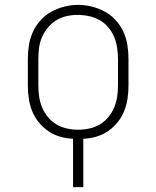

<svg xmlns="http://www.w3.org/2000/svg" viewBox="-20 -561 640 786"><path d="M279 205V7Q252 6 226 -1.5Q200 -9 178 -24Q156 -39 139 -60Q122 -81 112 -105.5Q102 -130 98 -156.5Q94 -183 94 -210V-320Q94 -348 98.5 -376.5Q103 -405 115 -431Q127 -457 146.5 -478.5Q166 -500 191 -513.5Q216 -527 244 -534Q272 -541 300 -541Q328 -541 356 -534Q384 -527 409 -513.5Q434 -500 453.5 -478.5Q473 -457 485 -431Q497 -405 501.5 -376.5Q506 -348 506 -320V-210Q506 -183 502 -156.5Q498 -130 488 -105.5Q478 -81 461 -60Q444 -39 422 -24Q400 -9 374 -1.5Q348 6 321 7V205ZM300 -30Q323 -30 346 -35Q369 -40 388.5 -51.5Q408 -63 423 -81Q438 -99 447 -120Q456 -141 459.5 -164Q463 -187 463 -210V-320Q463 -343 459.5 -366Q456 -389 447 -410.5Q438 -432 422.5 -450Q407 -468 387 -479Q367 -490 344 -495Q321 -500 298 -500Q275 -500 252.5 -495Q230 -490 210.5 -478Q191 -466 176 -448Q161 -430 152 -409Q143 -388 140 -365.5Q137 -343 137 -320V-210Q137 -187 140.5 -164Q144 -141 153 -120Q162 -99 177 -81Q192 -63 211.5 -51.5Q231 -40 254 -35Q277 -30 300 -30Z"/></svg>

Font: Iosevka Slab XLtEx
Style: Regular
Weight: 200
Width: 7
Monospace: yes
Designer: Belleve Invis
Foundry: Belleve Invis
Version: Version 11.1.0; ttfautohint (v1.8.3)